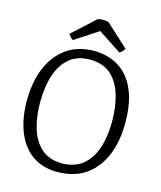

<svg xmlns="http://www.w3.org/2000/svg" viewBox="-128 -965 899 1073"><g transform="rotate(15 321.0 -429.0)"><path d="M333.1 -692.1Q367.8 -692.1 405.1 -683Q442.4 -673.9 477.1 -652Q511.9 -630 539.9 -591.8Q568 -553.6 584.9 -495.5Q601.9 -437.3 602.7 -356.3Q604.2 -247.1 570.8 -163.5Q537.3 -79.9 470.6 -32.4Q403.9 15 304.1 15Q222.4 15 163.6 -24.9Q104.8 -64.8 73.1 -139Q41.3 -213.2 38.9 -315.3Q37.4 -427.1 71.2 -511.8Q105.1 -596.4 171.3 -644.3Q237.5 -692.1 333.1 -692.1ZM321.1 -639Q249.5 -639 203.5 -600.5Q157.6 -561.9 135.2 -493.9Q112.9 -425.9 112.9 -335.9Q112.9 -252.1 134 -184.4Q155.2 -116.8 200.6 -77.6Q245.9 -38.4 319.5 -38.1Q392.3 -39.1 438.3 -77Q484.4 -114.8 506.9 -181.6Q529.5 -248.4 529.5 -335.6Q529.5 -423.1 508.2 -491.9Q486.9 -560.7 441 -600.2Q395.1 -639.7 321.1 -639ZM365.9 -868.8 497 -748.4Q492.4 -740.7 485.3 -733Q478.3 -725.3 468.7 -719.8L306.4 -826.4H362.9L200.2 -719.8Q190.3 -725.5 184.1 -732.7Q177.9 -739.9 172.3 -748.4L304.2 -868.8Q320.3 -873 336.2 -872.8Q352.2 -872.5 365.9 -868.8Z"/></g></svg>

Font: Karma Variable Light
Style: Regular
Weight: 300
Designer: Joana Correia
Foundry: Indian Type Foundry
Version: Version 3.000